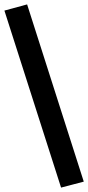

<svg xmlns="http://www.w3.org/2000/svg" viewBox="-36 -780 400 871"><path d="M241 71 -16 -732 87 -760 344 44Z"/></svg>

Font: Nunito Sans 6pt
Style: Bold
Weight: 700
Version: Version 3.101;gftools[0.9.27]